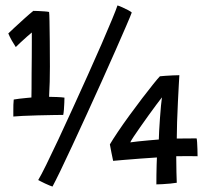

<svg xmlns="http://www.w3.org/2000/svg" viewBox="-20 -675 806 706"><path d="M160.5 -319Q172.5 -319 190 -318.2Q207.5 -317.5 217 -316Q217 -310 216.5 -297.2Q216 -284.5 215 -271.8Q214 -259 212.5 -252.5Q201.5 -252.5 175.2 -252Q149 -251.5 118.5 -250.8Q88 -250 63 -248.8Q38 -247.5 29 -246.5Q29 -255 29 -266.5Q29 -278 29.2 -289.8Q29.5 -301.5 30.5 -309Q37.5 -310.5 50.8 -312Q64 -313.5 77.2 -314.8Q90.5 -316 95.5 -316.5Q96 -324.5 96 -348.5Q96 -372.5 96.2 -403.2Q96.5 -434 96.8 -465.2Q97 -496.5 97 -521Q97 -545.5 97 -555.5Q93 -552.5 80.5 -541.5Q68 -530.5 55.5 -518.8Q43 -507 38 -502Q31 -512.5 23.2 -526.2Q15.5 -540 10.5 -552Q16.5 -558 33.8 -574Q51 -590 70.5 -607.5Q90 -625 102.5 -635Q110 -635 120.8 -634.5Q131.5 -634 142.8 -633.2Q154 -632.5 160.5 -631Q161.5 -625.5 162 -596.5Q162.5 -567.5 163 -524Q163.5 -480.5 163.5 -430Q163.5 -403 162.8 -374Q162 -345 160.5 -319ZM412 -655Q419 -653 430 -648Q441 -643 451 -637.8Q461 -632.5 464.5 -629Q460 -616.5 444 -579.5Q428 -542.5 405 -490.2Q382 -438 354.8 -377.5Q327.5 -317 299.5 -255.8Q271.5 -194.5 246.2 -140.2Q221 -86 201.8 -46.2Q182.5 -6.5 173 11Q170 10 162.2 7Q154.5 4 145.8 -0.2Q137 -4.5 130 -8Q123 -11.5 120.5 -13Q130.5 -29.5 150 -69Q169.5 -108.5 194.8 -162.5Q220 -216.5 248 -277.8Q276 -339 303.2 -399.5Q330.5 -460 353.5 -513Q376.5 -566 392 -603.5Q407.5 -641 412 -655ZM706.5 -100.5Q695.5 -101 671 -101Q646.5 -101 628 -100.5Q628 -68.5 628.8 -41.2Q629.5 -14 630 -3Q621.5 -1.5 606.5 0Q591.5 1.5 577 2.2Q562.5 3 555 3Q555 -12.5 555.2 -32.2Q555.5 -52 556 -69.5Q556.5 -87 557 -96Q530 -94.5 495.8 -91.8Q461.5 -89 433.2 -86.8Q405 -84.5 396 -83.5Q393 -96.5 389.8 -113.5Q386.5 -130.5 384 -144Q394.5 -162 413.5 -190.2Q432.5 -218.5 456.2 -251Q480 -283.5 503 -313.8Q526 -344 543.8 -366Q561.5 -388 568 -394.5Q574.5 -395.5 587.8 -396.2Q601 -397 615.5 -397.8Q630 -398.5 639.5 -398.5Q639 -390.5 637.5 -363.5Q636 -336.5 634.2 -300Q632.5 -263.5 631.2 -227.2Q630 -191 630 -165.5Q642 -165.5 658 -165.8Q674 -166 686.8 -166Q699.5 -166 703 -166Q704 -163 704.8 -151.8Q705.5 -140.5 706 -126.2Q706.5 -112 706.5 -100.5ZM575.5 -317Q568 -307.5 554.5 -289.5Q541 -271.5 525.5 -249.8Q510 -228 495.5 -207.5Q481 -187 471 -171.8Q461 -156.5 459 -151.5Q467.5 -153 487 -155Q506.5 -157 528.2 -159Q550 -161 564 -162Q564 -172 565.2 -193.8Q566.5 -215.5 568.2 -240.5Q570 -265.5 572 -286.8Q574 -308 575.5 -317Z"/></svg>

Font: Grandstander Thin
Style: Regular
Weight: 400
Version: Version 1.200